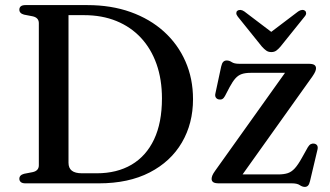

<svg xmlns="http://www.w3.org/2000/svg" viewBox="-20 -720 1294 754"><path d="M56 -18Q56 -32.5 74.5 -37.5L108 -44Q120 -46.5 126.2 -53.2Q132.5 -60 132.5 -70.5V-629.5Q132.5 -640 126.2 -646.8Q120 -653.5 108 -656L74.5 -662.5Q56 -667.5 56 -682Q56 -690.5 61.8 -695.2Q67.5 -700 80 -700H323Q416.5 -700 492.8 -672.8Q569 -645.5 623.8 -596Q678.5 -546.5 708.2 -479Q738 -411.5 738 -330.5Q738 -235 694.2 -160.2Q650.5 -85.5 567.8 -42.8Q485 0 368 0H80Q67.5 0 61.8 -5Q56 -10 56 -18ZM360 -39.5Q439 -39.5 496.5 -73.2Q554 -107 585 -172.5Q616 -238 616 -333.5Q616 -408 594.8 -468.2Q573.5 -528.5 533.5 -571.5Q493.5 -614.5 437 -637.5Q380.5 -660.5 310 -660.5H249V-81Q249 -60 262 -49.8Q275 -39.5 302 -39.5ZM1207 -420 919 -16 900.5 -35H1071.5Q1095 -35 1110 -40Q1125 -45 1137.8 -59Q1150.5 -73 1165.5 -100L1189 -142Q1194.5 -151 1200.5 -154Q1206.5 -157 1213.5 -156Q1222 -154.5 1225.5 -148.8Q1229 -143 1227 -133.5L1197.5 -9Q1194.5 4 1189.5 9Q1184.5 14 1177 14Q1167.5 14 1157.2 7Q1147 0 1126.5 0H840Q824 0 817.5 -4.5Q811 -9 811 -17.5Q811 -23.5 814 -31Q817 -38.5 825 -49.5L1111 -450.5L1127.5 -434H964.5Q943.5 -434 929.5 -429.2Q915.5 -424.5 904.5 -412.2Q893.5 -400 881.5 -377.5L863.5 -343Q859 -334.5 853.2 -331.2Q847.5 -328 839.5 -329.5Q831.5 -331 827.5 -337.2Q823.5 -343.5 826 -353.5L848.5 -458.5Q851.5 -472 856.8 -477.2Q862 -482.5 870.5 -482.5Q880.5 -482.5 890.2 -476Q900 -469.5 919.5 -469.5H1191.5Q1208 -469.5 1214.5 -465Q1221 -460.5 1221 -452Q1221 -446 1217.8 -438.5Q1214.5 -431 1207 -420ZM1065.5 -579.5 939.5 -675Q931.5 -680.5 924.5 -681Q917.5 -681.5 912 -677.5Q908 -674.5 908 -668.2Q908 -662 914 -654.5L1008.5 -537Q1017.5 -527 1025.8 -521.2Q1034 -515.5 1045.5 -515.5Q1057 -515.5 1065 -521.2Q1073 -527 1081.5 -537L1176 -654.5Q1182.5 -662 1182.2 -668.2Q1182 -674.5 1178 -677.5Q1173.5 -681.5 1166.2 -681Q1159 -680.5 1151 -675L1025 -579.5Z"/></svg>

Font: Fraunces 16pt
Style: Regular
Weight: 400
Version: Version 1.000;[b76b70a41]